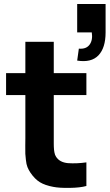

<svg xmlns="http://www.w3.org/2000/svg" viewBox="-20 -927 546 957"><path d="M364.7 -907.2H506.3V-765.6Q506.3 -688.5 470.7 -651.1Q435.1 -613.8 364.7 -625L373 -684.6Q409.2 -681.2 426.3 -704.1Q443.4 -727.1 437.5 -765.6H364.7ZM248 -718.8V-562.5H410.6V-453.1H248V-247.1Q248 -241.2 248 -229Q248 -216.8 248 -211.2Q248 -205.6 248.3 -195.8Q248.5 -186 249.3 -180.4Q250 -174.8 251.2 -167.7Q252.4 -160.6 254.4 -155.5Q256.3 -150.4 259.3 -146Q276.9 -117.7 318.8 -113.8Q362.3 -110.8 410.6 -117.7V0Q379.4 8.8 327.1 9.5Q274.9 10.3 245.6 4.4Q205.1 -2.9 179.2 -18.6Q153.3 -34.2 131.3 -66.9Q122.6 -80.1 116.9 -94Q111.3 -107.9 109.1 -129.6Q106.9 -151.4 106.2 -160.4Q105.5 -169.4 106 -201.2Q106.4 -232.9 106.4 -238.8V-453.1H10.3V-562.5H106.4V-718.8Z"/></svg>

Font: Manrope3 ExtraBold
Style: Bold
Weight: 800
Width: 4
Designer: Mikhail Sharanda
Foundry: Mikhail Sharanda
Version: Version 3.000;PS 003.000;hotconv 1.0.88;makeotf.lib2.5.64775